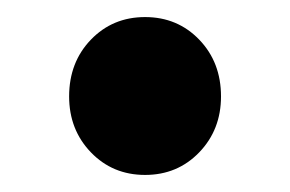

<svg xmlns="http://www.w3.org/2000/svg" viewBox="-20 -193 340 225"><path d="M61 -80Q61 -120 86.5 -146.5Q112 -173 150 -173Q188 -173 213.5 -146.5Q239 -120 239 -80Q239 -41 213.5 -14.5Q188 12 150 12Q112 12 86.5 -14.5Q61 -41 61 -80Z"/></svg>

Font: Toshiba Sans
Style: Bold
Weight: 700
Designer: Paul D. Hunt
Foundry: Toshiba Corporation
Version: Version 2.020;PS 2.0;hotconv 1.0.86;makeotf.lib2.5.63406